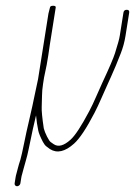

<svg xmlns="http://www.w3.org/2000/svg" viewBox="-20 -516 469 667"><path d="M50.8 39C47 50.3 44.2 59.8 42.3 67.5C40.4 75.2 38.8 81.5 37.3 86.5C35.8 91.5 34.7 96.3 34 101L30.8 121C30.4 123.7 31 126 32.7 128C34.4 130 36.6 131 39.3 131C41.9 131 44.4 130 46.7 128C49 126 50.4 123.7 50.8 121L54 101C54.6 97 55.6 92.8 57 88.5C58.3 84.2 60 78.2 61.8 70.5C63.7 62.8 66.4 53.2 69.9 41.5C73.4 29.8 76.7 16.3 79.8 1C90.8 -53.3 99.3 -91.9 105.2 -115C107 -95.9 109.5 -78.3 113 -62.2C114.9 -52.9 120.3 -39.9 129.1 -23C133 -15.7 137.1 -10.3 141.6 -7L153.7 2C178.2 17.4 206 11 237.2 -17C256.6 -34.4 280.2 -69.9 308.1 -123.5C316.2 -139.2 324.2 -156.2 332.1 -174.5C340 -192.8 347.3 -209.1 353.9 -223.4C360.6 -237.6 369.9 -258.8 382 -287C385.7 -295.7 391.4 -309.9 399.2 -329.8C407.1 -349.7 412.6 -370.3 416 -391.5L428.8 -472C429.8 -478.7 427 -482 420.3 -482C413.7 -482 409.8 -478.7 408.8 -472L396.2 -392.5C395.2 -386.2 393.5 -378.7 391.1 -370C388.7 -361.3 384.9 -348.5 379.6 -331.5C374.3 -314.5 359.4 -279.8 335 -227.5C329 -214.5 322 -198.8 314.1 -180.5C306.2 -162.2 298.2 -145.3 290.1 -130C262.8 -78.4 241.3 -45.4 225.4 -31C201.6 -9.4 181.8 -4.3 166 -15.5L156.1 -22.5C152.8 -24.8 148.5 -31.3 143.2 -41.8C137.9 -52.4 134.2 -61.8 132.1 -70C126.6 -106.6 124.2 -131.4 124.9 -144.5C125.5 -156.8 125.8 -169.5 125.9 -182.5C126 -195.5 127.2 -209.3 129.5 -224L133.1 -247C140.3 -279.5 145.2 -305 147.7 -323.5C150.1 -340.5 152 -353.3 153.3 -362L173.6 -490C174.2 -494 171.2 -496 164.6 -496C157.9 -496 154.2 -494 153.6 -490C152.1 -484.7 150.3 -477.7 148.3 -469L112.2 -241C104.2 -203 99.6 -181.3 98.4 -176C97.2 -170.7 95.2 -161 92.3 -147C89.4 -133 85.3 -115.1 80.1 -93.2C74.8 -71.4 69.4 -46.7 63.9 -19.2C58.3 8.3 54 27.7 50.8 39Z"/></svg>

Font: Proton
Style: RgIt
Weight: 500
Version: Version 1.017